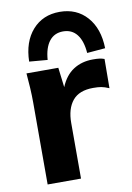

<svg xmlns="http://www.w3.org/2000/svg" viewBox="-85 -807 592 861"><g transform="rotate(-10 210.5 -376.5)"><path d="M61 0V-373Q61 -405 59 -439.5Q57 -474 54 -507H199L210 -417Q231 -468 269 -492.5Q307 -517 358 -517Q377 -517 388 -515.5Q399 -514 410 -510L409 -377Q388 -386 373.5 -388.5Q359 -391 337 -391Q273 -391 243 -354.5Q213 -318 213 -253V0ZM158 -550 75 -557Q77 -647 124 -700Q171 -753 248 -753Q325 -753 372 -700Q419 -647 421 -557L338 -550Q334 -605 311 -634.5Q288 -664 248 -664Q208 -664 185 -634.5Q162 -605 158 -550Z"/></g></svg>

Font: Mulish ExtraBold
Style: Regular
Weight: 800
Designer: Vernon Adams
Foundry: Vernon Adams
Version: Version 3.603; ttfautohint (v1.8.3)